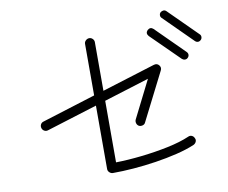

<svg xmlns="http://www.w3.org/2000/svg" viewBox="-83 -930 1166 983"><g transform="rotate(-10 500.0 -438.5)"><path d="M427 -51Q417 -51 409 -58.5Q401 -66 401 -76V-406L137 -324Q127 -321 118 -326Q109 -331 106 -341Q103 -351 107.5 -360Q112 -369 122 -372L401 -459V-727Q401 -737 409 -744.5Q417 -752 427 -752Q437 -752 444.5 -744.5Q452 -737 452 -727V-474L729 -560Q746 -565 756 -553Q767 -540 759 -525L634 -278Q630 -268 619.5 -265Q609 -262 600 -266Q591 -271 588 -281Q585 -291 589 -300L687 -495L452 -422V-102Q514 -103 586 -111Q658 -119 725 -133Q792 -147 838 -167Q848 -172 857.5 -168Q867 -164 871 -154Q876 -145 872 -135.5Q868 -126 858 -121Q818 -104 764.5 -91Q711 -78 652 -69Q593 -60 535 -55.5Q477 -51 427 -51ZM876 -565 729 -710Q715 -726 729 -741Q745 -755 760 -741L906 -596Q913 -589 913 -580.5Q913 -572 906 -565Q900 -559 891.5 -559Q883 -559 876 -565ZM957 -644 811 -789Q804 -795 804 -804Q804 -813 810 -819Q817 -825 825.5 -825.5Q834 -826 841 -819L987 -674Q994 -668 994 -659Q994 -650 988 -644Q981 -637 972.5 -637Q964 -637 957 -644Z"/></g></svg>

Font: Kurewa Gothic CJK TC Regular
Style: Regular
Weight: 400
Designer: Max Yao
Foundry: Max-Everyday
Version: Version 1.071; ttfautohint (v1.8.3)